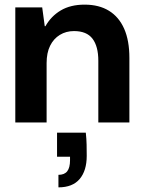

<svg xmlns="http://www.w3.org/2000/svg" viewBox="-20 -528 619 828"><path d="M46 0V-496H162L173 -415H176Q200 -458 242 -483Q284 -508 345 -508Q407 -508 450 -481.5Q493 -455 515.5 -404Q538 -353 538 -278V0H404V-266Q404 -328 379 -361Q354 -394 299 -394Q265 -394 238 -377.5Q211 -361 196 -330.5Q181 -300 181 -256V0ZM232 280V226Q258 226 270 210.5Q282 195 282 163V148H226V44H350Q353 71 353.5 96Q354 121 354 144Q354 208 323.5 244Q293 280 232 280Z"/></svg>

Font: DM Sans 36pt
Style: Bold
Weight: 700
Version: Version 4.004;gftools[0.9.30]